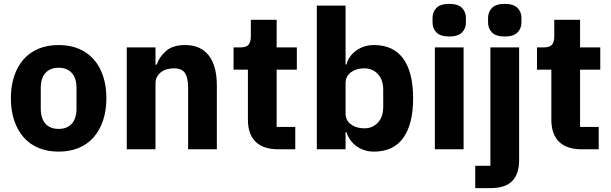

<svg xmlns="http://www.w3.org/2000/svg" viewBox="-20 -769 3146 989"><path d="M282 12Q224 12 178.5 -7Q133 -26 101.5 -62Q70 -98 53 -149Q36 -200 36 -263Q36 -326 53 -377Q70 -428 101.5 -463.5Q133 -499 178.5 -518Q224 -537 282 -537Q340 -537 385.5 -518Q431 -499 462.5 -463.5Q494 -428 511 -377Q528 -326 528 -263Q528 -200 511 -149Q494 -98 462.5 -62Q431 -26 385.5 -7Q340 12 282 12ZM282 -105Q326 -105 350 -132Q374 -159 374 -209V-316Q374 -366 350 -393Q326 -420 282 -420Q238 -420 214 -393Q190 -366 190 -316V-209Q190 -159 214 -132Q238 -105 282 -105Z M633 0V-525H781V-436H787Q801 -477 836 -507Q871 -537 933 -537Q1014 -537 1055.5 -483Q1097 -429 1097 -329V0H949V-317Q949 -368 933 -392.5Q917 -417 876 -417Q858 -417 841 -412.5Q824 -408 810.5 -398Q797 -388 789 -373.5Q781 -359 781 -340V0Z M1413 0Q1336 0 1296.5 -39Q1257 -78 1257 -153V-410H1183V-525H1220Q1250 -525 1261 -539.5Q1272 -554 1272 -581V-667H1405V-525H1509V-410H1405V-115H1501V0Z M1612 -740H1760V-437H1765Q1776 -481 1815.5 -509Q1855 -537 1906 -537Q2006 -537 2057 -467Q2108 -397 2108 -263Q2108 -129 2057 -58.5Q2006 12 1906 12Q1880 12 1857 4.5Q1834 -3 1815.5 -16.5Q1797 -30 1784 -48.5Q1771 -67 1765 -88H1760V0H1612ZM1857 -108Q1899 -108 1926.5 -137.5Q1954 -167 1954 -217V-308Q1954 -358 1926.5 -387.5Q1899 -417 1857 -417Q1815 -417 1787.5 -396.5Q1760 -376 1760 -340V-185Q1760 -149 1787.5 -128.5Q1815 -108 1857 -108Z M2294 -581Q2249 -581 2228.5 -601.5Q2208 -622 2208 -654V-676Q2208 -708 2228.5 -728.5Q2249 -749 2294 -749Q2339 -749 2359.5 -728.5Q2380 -708 2380 -676V-654Q2380 -622 2359.5 -601.5Q2339 -581 2294 -581ZM2220 -525H2368V0H2220Z M2506 -525H2654V56Q2654 126 2619 163Q2584 200 2506 200H2428V85H2506ZM2580 -581Q2535 -581 2514.5 -601.5Q2494 -622 2494 -654V-676Q2494 -708 2514.5 -728.5Q2535 -749 2580 -749Q2625 -749 2645.5 -728.5Q2666 -708 2666 -676V-654Q2666 -622 2645.5 -601.5Q2625 -581 2580 -581Z M2976 0Q2899 0 2859.5 -39Q2820 -78 2820 -153V-410H2746V-525H2783Q2813 -525 2824 -539.5Q2835 -554 2835 -581V-667H2968V-525H3072V-410H2968V-115H3064V0Z"/></svg>

Font: IBM Plex Arabic
Style: Bold
Weight: 700
Designer: Mike Abbink, Paul van der Laan, Pieter van Rosmalen, Wael Morcos, Khajak Apelian
Foundry: Bold Monday
Version: Version 1.0